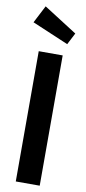

<svg xmlns="http://www.w3.org/2000/svg" viewBox="-102 -966 451 1003"><g transform="rotate(10 123.5 -464.0)"><path d="M187 -691V0H60V-691ZM55 -928 232 -815 200 -753 7 -835Z"/></g></svg>

Font: Fira Sans Extra Condensed Medium
Style: Regular
Weight: 500
Width: 1
Designer: Carrois Corporate & Edenspiekermann AG
Foundry: Carrois Corporate GbR & Edenspiekermann AG
Version: Version 4.203